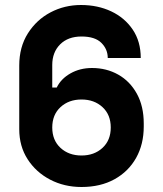

<svg xmlns="http://www.w3.org/2000/svg" viewBox="-20 -734 652 768"><path d="M306 14Q237 14 180.5 -15.5Q124 -45 90.5 -97Q57 -149 57 -217V-472Q57 -546 91.5 -600.5Q126 -655 182 -684.5Q238 -714 304 -714Q371 -714 425 -688.5Q479 -663 511 -615.5Q543 -568 543 -502H411Q411 -537 385.5 -562.5Q360 -588 306 -588Q252 -588 220.5 -556.5Q189 -525 189 -474V-384H207Q224 -419 262 -440.5Q300 -462 348 -462Q406 -462 453 -435.5Q500 -409 527.5 -359Q555 -309 555 -240V-228Q555 -157 524.5 -102.5Q494 -48 438 -17Q382 14 306 14ZM306 -112Q357 -112 390 -142.5Q423 -173 423 -224Q423 -275 390 -305.5Q357 -336 306 -336Q255 -336 222 -305.5Q189 -275 189 -224Q189 -173 222 -142.5Q255 -112 306 -112Z"/></svg>

Font: Space Mono
Style: Bold
Weight: 700
Monospace: yes
Designer: Colophon Foundry + Benjamin Critton
Foundry: Colophon Foundry & Benjamin Critton
Version: Version 1.003; ttfautohint (v1.8.4.7-5d5b)